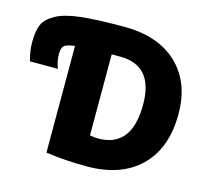

<svg xmlns="http://www.w3.org/2000/svg" viewBox="-254 -863 1072 996"><g transform="rotate(15 282.0 -365.0)"><path d="M683 -375Q683 -192 580 -91Q477 10 293 10Q176 10 73 -5V-578Q26 -572 14.5 -559Q3 -546 3 -515Q3 -478 18 -440H-132Q-147 -489 -147 -540Q-147 -600 -132 -634.5Q-117 -669 -70 -695Q-23 -721 63 -730.5Q149 -740 293 -740Q477 -740 580 -642.5Q683 -545 683 -375ZM268 -585V-150Q291 -145 313 -145Q493 -145 493 -375Q493 -585 313 -585Z"/></g></svg>

Font: Mplus 1p Black
Style: Regular
Weight: 900
Version: Version 1.061